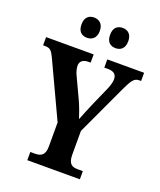

<svg xmlns="http://www.w3.org/2000/svg" viewBox="-164 -1020 938 1123"><g transform="rotate(20 305.0 -459.0)"><path d="M404 -792C432 -792 460 -808 460 -855C460 -902 432 -918 404 -918C373 -918 347 -902 347 -855C347 -808 373 -792 404 -792ZM225 -792C254 -792 283 -808 283 -855C283 -902 254 -918 225 -918C196 -918 169 -902 169 -855C169 -808 196 -792 225 -792ZM143 0H470V-51H437C405 -51 379 -61 379 -120V-268L527 -586C556 -647 569 -663 600 -663H610V-714H381V-663H400C438 -663 458 -651 458 -617C458 -606 454 -584 442 -556L392 -443C374 -400 357 -361 345 -329C335 -360 325 -389 308 -428L243 -567C235 -584 230 -605 230 -621C230 -647 248 -663 283 -663H296V-714H0V-663H12C46 -663 55 -650 74 -610L234 -268V-119C234 -61 207 -51 169 -51H143Z"/></g></svg>

Font: Noto Serif Condensed
Style: Bold
Weight: 700
Width: 3
Designer: Monotype Design Team
Foundry: Monotype Imaging Inc.
Version: Version 2.015